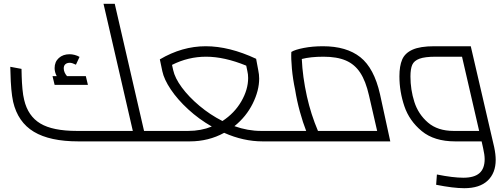

<svg xmlns="http://www.w3.org/2000/svg" viewBox="-20 -743 2630 1009"><path d="M870 -13Q870 0 855 0H392Q242 0 158 -50.5Q74 -101 49 -208Q37 -263 35 -362L34 -392L93 -381Q93 -374 94 -341Q95 -308 98 -275Q101 -242 107 -218Q127 -133 192 -94Q257 -55 384 -55H678L524 -723H583L737 -55H842Q857 -55 863.5 -40.5Q870 -26 870 -13ZM442 -297H267L256 -343H278Q267 -364 267 -385Q267 -418 289 -438Q311 -458 346 -458Q358 -458 372 -454.5Q386 -451 398 -444L379 -403Q359 -413 347 -413Q332 -413 323.5 -405.5Q315 -398 315 -384Q315 -363 332 -343H431Z M1497 -13Q1497 0 1481 0H1360Q1259 0 1158 -45Q1076 0 977 0H855Q840 0 833.5 -13.5Q827 -27 827 -41Q827 -55 842 -55H969Q1036 -55 1093 -78Q1025 -117 969 -168.5Q913 -220 877.5 -273Q842 -326 833 -369L820 -431Q937 -500 1061 -500Q1185 -500 1326 -434L1337 -375Q1342 -352 1342 -330Q1342 -267 1308 -198.5Q1274 -130 1212 -80Q1282 -55 1352 -55H1468Q1483 -55 1490 -40Q1497 -25 1497 -13ZM1149 -107Q1212 -148 1248 -210Q1284 -272 1284 -333Q1284 -353 1280 -369L1274 -398Q1159 -445 1063 -445Q969 -445 884 -402L890 -375Q899 -333 935.5 -283.5Q972 -234 1028 -187Q1084 -140 1149 -107Z M2031 0H1479Q1466 -1 1459.5 -14.5Q1453 -28 1453 -41Q1453 -55 1468 -55H1589Q1572 -98 1556 -156Q1540 -214 1531 -271Q1519 -327 1514 -382Q1509 -437 1511 -470Q1530 -482 1576 -491Q1622 -500 1677 -500Q1801 -500 1873.5 -442.5Q1946 -385 1977 -248ZM1962 -55 1919 -242Q1902 -317 1873 -361Q1844 -405 1797.5 -425Q1751 -445 1680 -445Q1612 -445 1566 -433Q1570 -340 1593 -236Q1614 -142 1651 -55Z M2585 97Q2585 166 2543 206Q2501 246 2420 246Q2362 246 2272 228L2276 174Q2361 191 2415 191Q2472 191 2499.5 167Q2527 143 2527 93Q2527 71 2519 36L2511 0H2372Q2262 0 2196.5 -54Q2131 -108 2105 -185Q2079 -262 2079 -342Q2079 -396 2093.5 -430Q2108 -464 2148 -482Q2188 -500 2262 -500H2454L2577 30Q2585 68 2585 97ZM2498 -55 2408 -445H2270Q2213 -445 2184.5 -434.5Q2156 -424 2146.5 -402.5Q2137 -381 2137 -341Q2137 -272 2157.5 -207.5Q2178 -143 2229 -99Q2280 -55 2364 -55Z"/></svg>

Font: Cairo Light
Style: Italic
Weight: 300
Italic angle: -13°
Designer: Mohamed Gaber, Accademia di Belle Arti di Urbino and others
Foundry: Kief Type Foundry, Accademia di Belle Arti di Urbino and others
Version: Version 3.011